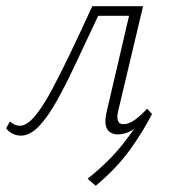

<svg xmlns="http://www.w3.org/2000/svg" viewBox="-39 -430 549 620"><path d="M270 170 244 147Q313 92 357.5 35.5Q402 -21 436 -76L452 -62Q423 -5 380 54.5Q337 114 270 170ZM28 8Q13 8 -0.5 0.5Q-14 -7 -19 -16L-7 -38Q-1 -32 7.5 -28Q16 -24 25 -24Q47 -24 72 -53Q97 -82 125.5 -134.5Q154 -187 187.5 -257Q221 -327 259 -410H401L395 -379H278Q241 -301 208.5 -231Q176 -161 146 -107Q116 -53 87 -22.5Q58 8 28 8ZM341 4Q327 4 316.5 -3Q306 -10 302.5 -25Q299 -40 305 -67L385 -410H423L342 -69Q338 -51 342 -40Q346 -29 359 -29Q378 -29 398.5 -44.5Q419 -60 436 -79L452 -62Q426 -35 397.5 -15.5Q369 4 341 4Z"/></svg>

Font: Ysabeau Infant ExtraLight
Style: Italic
Weight: 250
Italic angle: -12°
Designer: Christian Thalmann (Catharsis Fonts)
Version: Version 2.001;gftools[0.9.30]; featfreeze: ss01,ss02,lnum